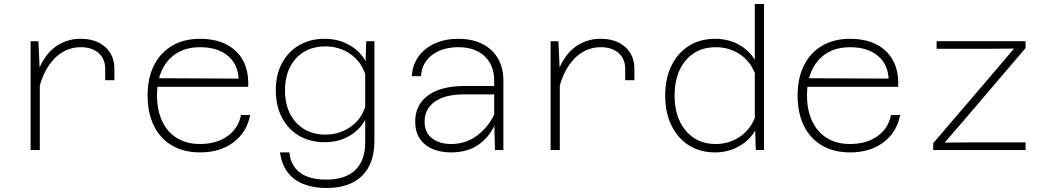

<svg xmlns="http://www.w3.org/2000/svg" viewBox="-20 -750 5240 960"><path d="M506 -349V-406Q506 -455 473.5 -484.5Q441 -514 383 -514Q304 -514 246.5 -451Q189 -388 167 -272L154 -345Q172 -414 204.5 -461Q237 -508 282.5 -532Q328 -556 383 -556Q460 -556 506 -515Q552 -474 552 -406V-349ZM133 0V-544H172L179 -394V0Z M980 12Q899 12 840 -22.5Q781 -57 749.5 -121Q718 -185 718 -273Q718 -359 749.5 -422.5Q781 -486 840 -521Q899 -556 980 -556Q1097 -556 1161.5 -492.5Q1226 -429 1221 -316H755V-359L1173 -357Q1169 -431 1117.5 -472.5Q1066 -514 980 -514Q880 -514 822.5 -449.5Q765 -385 765 -274Q765 -199 791 -144Q817 -89 865 -59.5Q913 -30 980 -30Q1062 -30 1117 -69Q1172 -108 1185 -175H1231Q1214 -88 1147 -38Q1080 12 980 12Z M1808 -444 1811 -544H1852V-46Q1852 69 1790 129.5Q1728 190 1612 190Q1546 190 1496.5 170Q1447 150 1417.5 110.5Q1388 71 1380 12H1427Q1432 75 1478 111.5Q1524 148 1612 148Q1706 148 1756 100.5Q1806 53 1806 -37V-151Q1778 -99 1724.5 -69Q1671 -39 1603 -39Q1531 -39 1476 -71Q1421 -103 1390 -161.5Q1359 -220 1359 -298Q1359 -377 1390 -434.5Q1421 -492 1476 -524Q1531 -556 1603 -556Q1672 -556 1726.5 -525Q1781 -494 1808 -444ZM1607 -77Q1675 -77 1729.5 -113.5Q1784 -150 1806 -215V-380Q1784 -445 1729.5 -481.5Q1675 -518 1607 -518Q1546 -518 1500.5 -491Q1455 -464 1430 -414.5Q1405 -365 1405 -298Q1405 -231 1430 -181.5Q1455 -132 1500.5 -104.5Q1546 -77 1607 -77Z M2455 0 2451 -150V-346Q2451 -424 2403 -469Q2355 -514 2272 -514Q2192 -514 2140.5 -475Q2089 -436 2085 -369H2039Q2043 -428 2074 -469.5Q2105 -511 2156 -533.5Q2207 -556 2271 -556Q2341 -556 2391.5 -530.5Q2442 -505 2469.5 -458Q2497 -411 2497 -346V0ZM2235 12Q2182 12 2141.5 -5.5Q2101 -23 2078.5 -57.5Q2056 -92 2056 -142Q2056 -226 2120.5 -273Q2185 -320 2303 -320H2463V-278H2299Q2206 -278 2154.5 -242Q2103 -206 2103 -142Q2103 -87 2140 -58.5Q2177 -30 2236 -30Q2309 -30 2365.5 -72Q2422 -114 2456 -187L2462 -144Q2434 -72 2377.5 -30Q2321 12 2235 12Z M3106 -349V-406Q3106 -455 3073.5 -484.5Q3041 -514 2983 -514Q2904 -514 2846.5 -451Q2789 -388 2767 -272L2754 -345Q2772 -414 2804.5 -461Q2837 -508 2882.5 -532Q2928 -556 2983 -556Q3060 -556 3106 -515Q3152 -474 3152 -406V-349ZM2733 0V-544H2772L2779 -394V0Z M3555 -556Q3620 -556 3672 -528Q3724 -500 3754 -451V-730H3800V0H3759L3756 -97Q3727 -48 3674 -18Q3621 12 3555 12Q3481 12 3425 -23Q3369 -58 3337.5 -122Q3306 -186 3306 -272Q3306 -359 3337.5 -422.5Q3369 -486 3425 -521Q3481 -556 3555 -556ZM3559 -30Q3624 -30 3676.5 -64.5Q3729 -99 3754 -160V-385Q3729 -447 3676.5 -480.5Q3624 -514 3559 -514Q3496 -514 3450 -484.5Q3404 -455 3378.5 -400.5Q3353 -346 3353 -272Q3353 -199 3378.5 -144.5Q3404 -90 3450 -60Q3496 -30 3559 -30Z M4230 12Q4149 12 4090 -22.5Q4031 -57 3999.5 -121Q3968 -185 3968 -273Q3968 -359 3999.5 -422.5Q4031 -486 4090 -521Q4149 -556 4230 -556Q4347 -556 4411.5 -492.5Q4476 -429 4471 -316H4005V-359L4423 -357Q4419 -431 4367.5 -472.5Q4316 -514 4230 -514Q4130 -514 4072.5 -449.5Q4015 -385 4015 -274Q4015 -199 4041 -144Q4067 -89 4115 -59.5Q4163 -30 4230 -30Q4312 -30 4367 -69Q4422 -108 4435 -175H4481Q4464 -88 4397 -38Q4330 12 4230 12Z M4646 0V-34L4961 -402L5050 -507L4913 -506H4663V-544H5108V-510L4795 -143L4703 -37L4841 -38H5108V0Z"/></svg>

Font: Azeret Mono Thin Thin
Style: Regular
Weight: 250
Version: Version 1.002